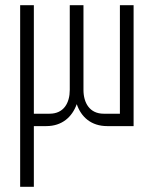

<svg xmlns="http://www.w3.org/2000/svg" viewBox="-20 -723 589 743"><path d="M303 -703H250V-375C250 -325 227 -283 172 -283H111V-703H58V0H111V-235H159C220 -235 259 -270 277 -320C294 -270 333 -235 395 -235H497V-703H444V-283H381C327 -283 303 -325 303 -375Z"/></svg>

Font: Modon Arabic
Style: Regular
Weight: 400
Designer: Ahmedzaza
Foundry: Ahmedzaza
Version: Version 2.010